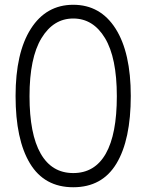

<svg xmlns="http://www.w3.org/2000/svg" viewBox="-20 -767 610 800"><path d="M285.2 -689.9Q202.6 -689.9 152.8 -607.9Q103 -525.9 103 -366.2Q103 -208.5 149.4 -127.2Q195.8 -45.9 285.2 -45.9Q375 -45.9 420.9 -127Q466.8 -208 466.8 -366.2Q466.8 -526.4 417.5 -608.2Q368.2 -689.9 285.2 -689.9ZM44.9 -367.2Q44.9 -547.4 108.6 -647.2Q172.4 -747.1 285.2 -747.1Q398.4 -747.1 461.7 -647.5Q524.9 -547.9 524.9 -367.2Q524.9 -184.6 465.3 -85.7Q405.8 13.2 285.2 13.2Q165 13.2 105 -85.9Q44.9 -185.1 44.9 -367.2Z"/></svg>

Font: Kreadon Light
Style: Regular
Weight: 300
Designer: kohakuno
Foundry: StudioGnu
Version: Version 1.000;Glyphs 3.1.2 (3151)